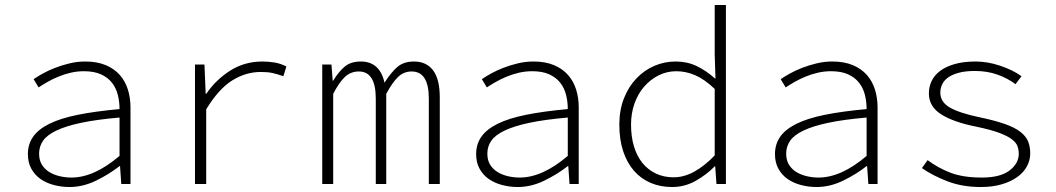

<svg xmlns="http://www.w3.org/2000/svg" viewBox="-20 -739 4240 771"><path d="M259 12Q227 12 196.5 4Q166 -4 143 -20Q120 -36 106 -61Q92 -86 92 -120Q92 -160 113 -190Q134 -220 178.5 -242Q223 -264 292.5 -278Q362 -292 460 -301Q460 -331 453 -358.5Q446 -386 429.5 -407Q413 -428 385.5 -440.5Q358 -453 317 -453Q290 -453 264 -447Q238 -441 214 -431Q190 -421 170 -409.5Q150 -398 135 -388L115 -421Q129 -431 151.5 -443.5Q174 -456 201 -466.5Q228 -477 259 -484.5Q290 -492 322 -492Q370 -492 404.5 -477.5Q439 -463 461 -438Q483 -413 493.5 -379.5Q504 -346 504 -307V0H467L462 -72H460Q418 -39 365.5 -13.5Q313 12 259 12ZM267 -26Q358 -26 460 -113V-267Q368 -259 306.5 -246Q245 -233 207 -215Q169 -197 153 -174Q137 -151 137 -122Q137 -96 148 -78Q159 -60 177.5 -48.5Q196 -37 219.5 -31.5Q243 -26 267 -26Z M763 0V-480H801L806 -362H808Q847 -419 904.5 -455.5Q962 -492 1034 -492Q1058 -492 1082.5 -488Q1107 -484 1130 -472L1118 -433Q1092 -442 1073.5 -446Q1055 -450 1027 -450Q967 -450 912.5 -416Q858 -382 808 -300V0Z M1274 0V-480H1311L1316 -415H1318Q1339 -450 1363.5 -471Q1388 -492 1429 -492Q1505 -492 1524 -407Q1550 -448 1575.5 -470Q1601 -492 1642 -492Q1693 -492 1719.5 -456Q1746 -420 1746 -348V0H1702V-343Q1702 -452 1633 -452Q1601 -452 1578 -429.5Q1555 -407 1531 -362V0H1489V-343Q1489 -452 1421 -452Q1388 -452 1364.5 -429.5Q1341 -407 1318 -362V0Z M2059 12Q2027 12 1996.5 4Q1966 -4 1943 -20Q1920 -36 1906 -61Q1892 -86 1892 -120Q1892 -160 1913 -190Q1934 -220 1978.5 -242Q2023 -264 2092.5 -278Q2162 -292 2260 -301Q2260 -331 2253 -358.5Q2246 -386 2229.5 -407Q2213 -428 2185.5 -440.5Q2158 -453 2117 -453Q2090 -453 2064 -447Q2038 -441 2014 -431Q1990 -421 1970 -409.5Q1950 -398 1935 -388L1915 -421Q1929 -431 1951.5 -443.5Q1974 -456 2001 -466.5Q2028 -477 2059 -484.5Q2090 -492 2122 -492Q2170 -492 2204.5 -477.5Q2239 -463 2261 -438Q2283 -413 2293.5 -379.5Q2304 -346 2304 -307V0H2267L2262 -72H2260Q2218 -39 2165.5 -13.5Q2113 12 2059 12ZM2067 -26Q2158 -26 2260 -113V-267Q2168 -259 2106.5 -246Q2045 -233 2007 -215Q1969 -197 1953 -174Q1937 -151 1937 -122Q1937 -96 1948 -78Q1959 -60 1977.5 -48.5Q1996 -37 2019.5 -31.5Q2043 -26 2067 -26Z M2679 12Q2632 12 2593 -4.5Q2554 -21 2526 -53Q2498 -85 2482.5 -131.5Q2467 -178 2467 -239Q2467 -297 2485.5 -344Q2504 -391 2535.5 -424Q2567 -457 2607.5 -474.5Q2648 -492 2693 -492Q2739 -492 2777 -474Q2815 -456 2851 -424H2853L2850 -521V-719H2895V0H2857L2852 -71H2850Q2818 -38 2774 -13Q2730 12 2679 12ZM2685 -27Q2727 -27 2768.5 -50Q2810 -73 2850 -115V-382Q2809 -421 2771.5 -437Q2734 -453 2696 -453Q2658 -453 2625 -436.5Q2592 -420 2567 -391.5Q2542 -363 2528 -323.5Q2514 -284 2514 -239Q2514 -191 2525.5 -152Q2537 -113 2559 -85.5Q2581 -58 2613 -42.5Q2645 -27 2685 -27Z M3259 12Q3227 12 3196.5 4Q3166 -4 3143 -20Q3120 -36 3106 -61Q3092 -86 3092 -120Q3092 -160 3113 -190Q3134 -220 3178.5 -242Q3223 -264 3292.5 -278Q3362 -292 3460 -301Q3460 -331 3453 -358.5Q3446 -386 3429.5 -407Q3413 -428 3385.5 -440.5Q3358 -453 3317 -453Q3290 -453 3264 -447Q3238 -441 3214 -431Q3190 -421 3170 -409.5Q3150 -398 3135 -388L3115 -421Q3129 -431 3151.5 -443.5Q3174 -456 3201 -466.5Q3228 -477 3259 -484.5Q3290 -492 3322 -492Q3370 -492 3404.5 -477.5Q3439 -463 3461 -438Q3483 -413 3493.5 -379.5Q3504 -346 3504 -307V0H3467L3462 -72H3460Q3418 -39 3365.5 -13.5Q3313 12 3259 12ZM3267 -26Q3358 -26 3460 -113V-267Q3368 -259 3306.5 -246Q3245 -233 3207 -215Q3169 -197 3153 -174Q3137 -151 3137 -122Q3137 -96 3148 -78Q3159 -60 3177.5 -48.5Q3196 -37 3219.5 -31.5Q3243 -26 3267 -26Z M3919 12Q3844 12 3784.5 -11Q3725 -34 3682 -64L3705 -96Q3746 -65 3796.5 -45.5Q3847 -26 3923 -26Q3997 -26 4034 -54.5Q4071 -83 4071 -121Q4071 -137 4066 -151.5Q4061 -166 4043.5 -179.5Q4026 -193 3992.5 -205.5Q3959 -218 3902 -230Q3810 -248 3760 -279.5Q3710 -311 3710 -364Q3710 -390 3721 -413.5Q3732 -437 3755.5 -454.5Q3779 -472 3814.5 -482Q3850 -492 3898 -492Q3946 -492 3996.5 -475Q4047 -458 4082 -433L4058 -401Q4026 -425 3985 -439.5Q3944 -454 3895 -454Q3856 -454 3829 -446.5Q3802 -439 3786 -427Q3770 -415 3763 -399.5Q3756 -384 3756 -367Q3756 -329 3794.5 -307Q3833 -285 3914 -268Q3976 -255 4015.5 -241Q4055 -227 4077.5 -209.5Q4100 -192 4108.5 -171Q4117 -150 4117 -123Q4117 -96 4104 -71.5Q4091 -47 4065.5 -28.5Q4040 -10 4003 1Q3966 12 3919 12Z"/></svg>

Font: Source Code Pro Light
Style: Regular
Weight: 300
Monospace: yes
Designer: Paul D. Hunt, Teo Tuominen
Foundry: Adobe Systems Incorporated
Version: Version 2.030;PS 1.000;hotconv 16.6.51;makeotf.lib2.5.65220